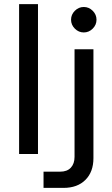

<svg xmlns="http://www.w3.org/2000/svg" viewBox="-20 -750 547 935"><path d="M73 0V-730H165V0ZM192 165V86H273Q307 86 325 66.5Q343 47 343 14V-510H435V20Q435 87 396 126Q357 165 289 165ZM388 -592Q363 -592 344.5 -610.5Q326 -629 326 -654Q326 -679 344.5 -697.5Q363 -716 388 -716Q413 -716 431.5 -697.5Q450 -679 450 -654Q450 -629 431.5 -610.5Q413 -592 388 -592Z"/></svg>

Font: MuseoModerno Thin
Style: Regular
Weight: 400
Version: Version 1.003